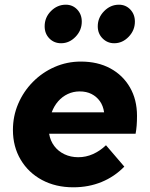

<svg xmlns="http://www.w3.org/2000/svg" viewBox="-20 -786 640 817"><path d="M292 11Q217 11 159 -20Q101 -51 68 -106.5Q35 -162 35 -233Q35 -292 57.5 -344.5Q80 -397 120 -437.5Q160 -478 212.5 -501Q265 -524 324 -524Q396 -524 449.5 -495Q503 -466 533 -414Q563 -362 563 -293Q563 -270 561.5 -251.5Q560 -233 557 -217H189Q194 -187 211 -164.5Q228 -142 254.5 -129.5Q281 -117 313 -117Q346 -117 376 -130.5Q406 -144 431 -168L509 -77Q467 -34 412 -11.5Q357 11 292 11ZM200 -308H423Q419 -336 405 -355.5Q391 -375 369.5 -386Q348 -397 319 -397Q292 -397 268.5 -386Q245 -375 227.5 -355Q210 -335 200 -308ZM240 -602Q210 -602 190 -622.5Q170 -643 170 -674Q170 -712 197 -739Q224 -766 260 -766Q289 -766 308.5 -745.5Q328 -725 328 -694Q328 -657 301.5 -629.5Q275 -602 240 -602ZM466 -602Q437 -602 416.5 -622.5Q396 -643 396 -674Q396 -711 423 -738.5Q450 -766 486 -766Q515 -766 534.5 -745.5Q554 -725 554 -694Q554 -657 527.5 -629.5Q501 -602 466 -602Z"/></svg>

Font: Red Hat Mono
Style: Italic
Weight: 400
Italic angle: -12°
Monospace: yes
Designer: Pentagram, MCKL
Foundry: MCKL
Version: Version 1.030